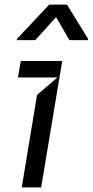

<svg xmlns="http://www.w3.org/2000/svg" viewBox="-20 -809 400 829"><path d="M359.4 -635.7 360.1 -641.3 269.2 -789.1H192.5L53.3 -641.3L52.6 -635.7H132.1L222.3 -735.1L279.8 -635.7ZM157.7 0 248.6 -545.5H69.6L57.5 -474.4H228L139.9 -399.1L73.9 0Z"/></svg>

Font: Riot Sans 2.0
Style: Italic
Weight: 400
Italic angle: -9.39999°
Designer: Rasmus Andersson
Foundry: rsms
Version: Version 3.006;hotconv 1.0.109;makeotfexe 2.5.65596